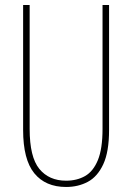

<svg xmlns="http://www.w3.org/2000/svg" viewBox="-20 -734 526 764"><path d="M414 -217Q414 -130 391 -80.5Q368 -31 329.5 -10.5Q291 10 243 10Q161 10 116.5 -44.5Q72 -99 72 -217V-714H98V-221Q98 -109 136.5 -62Q175 -15 243 -15Q286 -15 318.5 -33.5Q351 -52 369.5 -97Q388 -142 388 -221V-714H414Z"/></svg>

Font: Noto Sans Sinhala UI ExtraCondensed Thin
Style: Regular
Weight: 100
Width: 2
Designer: Jelle Bosma - Monotype Design Team
Foundry: Monotype Imaging Inc.
Version: Version 2.006; ttfautohint (v1.8.4.7-5d5b)